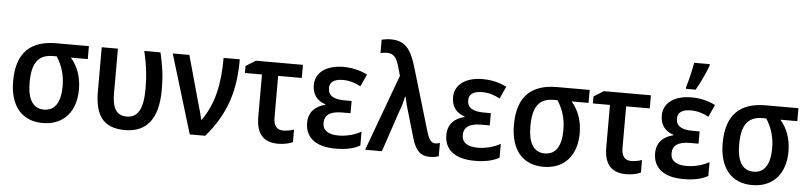

<svg xmlns="http://www.w3.org/2000/svg" viewBox="-46 -1045 5520 1312"><g transform="rotate(5 2714.0 -388.5)"><path d="M498 -240C498 -330 469 -400 424 -452H540V-541H316C142 -541 45 -455 45 -258C45 -85 130 10 270 10C416 10 498 -90 498 -240ZM158 -259C158 -397 204 -452 303 -452H327C365 -393 385 -329 385 -252C385 -146 349 -82 272 -82C194 -82 158 -146 158 -259Z M835 9C983 9 1062 -87 1062 -286C1062 -383 1053 -446 1031 -541H920C941 -452 951 -376 951 -287C951 -145 915 -84 839 -84C765 -84 739 -138 739 -235V-541H628V-241C628 -81 679 9 835 9Z M1115 -541 1279 0H1385C1528 -166 1575 -329 1575 -541H1464C1464 -362 1435 -225 1352 -107H1348C1342 -138 1327 -190 1315 -231L1229 -541Z M2008 -541H1685L1618 -499V-451H1735V-161C1735 -34 1794 11 1887 11C1925 11 1964 2 1986 -9V-95C1963 -87 1937 -82 1912 -82C1870 -82 1846 -108 1846 -166V-451H2008Z M2361 -324H2314C2238 -324 2199 -346 2199 -399C2199 -439 2229 -462 2290 -462C2336 -462 2374 -449 2412 -429L2450 -513C2400 -538 2346 -551 2285 -551C2174 -551 2094 -500 2094 -410C2094 -347 2126 -304 2184 -286V-282C2117 -266 2071 -224 2071 -149C2071 -55 2135 10 2279 10C2351 10 2404 -2 2447 -26V-121C2406 -98 2350 -81 2292 -81C2223 -81 2183 -106 2183 -158C2183 -211 2219 -240 2304 -240H2361Z M2482 0H2597L2694 -288C2706 -318 2716 -353 2722 -385H2726C2732 -353 2744 -307 2756 -270L2803 -109C2827 -27 2860 10 2927 10C2948 10 2973 6 2987 0V-91C2978 -88 2967 -85 2956 -85C2930 -85 2914 -102 2897 -155L2764 -602C2729 -716 2687 -767 2591 -767C2569 -767 2545 -763 2529 -759V-667C2541 -671 2556 -673 2573 -673C2620 -673 2638 -646 2655 -594L2675 -524Z M3316 -324H3269C3193 -324 3154 -346 3154 -399C3154 -439 3184 -462 3245 -462C3291 -462 3329 -449 3367 -429L3405 -513C3355 -538 3301 -551 3240 -551C3129 -551 3049 -500 3049 -410C3049 -347 3081 -304 3139 -286V-282C3072 -266 3026 -224 3026 -149C3026 -55 3090 10 3234 10C3306 10 3359 -2 3402 -26V-121C3361 -98 3305 -81 3247 -81C3178 -81 3138 -106 3138 -158C3138 -211 3174 -240 3259 -240H3316Z M3933 -240C3933 -330 3904 -400 3859 -452H3975V-541H3751C3577 -541 3480 -455 3480 -258C3480 -85 3565 10 3705 10C3851 10 3933 -90 3933 -240ZM3593 -259C3593 -397 3639 -452 3738 -452H3762C3800 -393 3820 -329 3820 -252C3820 -146 3784 -82 3707 -82C3629 -82 3593 -146 3593 -259Z M4395 -541H4072L4005 -499V-451H4122V-161C4122 -34 4181 11 4274 11C4312 11 4351 2 4373 -9V-95C4350 -87 4324 -82 4299 -82C4257 -82 4233 -108 4233 -166V-451H4395Z M4630 -606H4696C4728 -660 4759 -729 4777 -777V-788H4670C4664 -748 4643 -658 4630 -620ZM4748 -324H4701C4625 -324 4586 -346 4586 -399C4586 -439 4616 -462 4677 -462C4723 -462 4761 -449 4799 -429L4837 -513C4787 -538 4733 -551 4672 -551C4561 -551 4481 -500 4481 -410C4481 -347 4513 -304 4571 -286V-282C4504 -266 4458 -224 4458 -149C4458 -55 4522 10 4666 10C4738 10 4791 -2 4834 -26V-121C4793 -98 4737 -81 4679 -81C4610 -81 4570 -106 4570 -158C4570 -211 4606 -240 4691 -240H4748Z M5365 -240C5365 -330 5336 -400 5291 -452H5407V-541H5183C5009 -541 4912 -455 4912 -258C4912 -85 4997 10 5137 10C5283 10 5365 -90 5365 -240ZM5025 -259C5025 -397 5071 -452 5170 -452H5194C5232 -393 5252 -329 5252 -252C5252 -146 5216 -82 5139 -82C5061 -82 5025 -146 5025 -259Z"/></g></svg>

Font: Noto Sans UI SemiCondensed Medium
Style: Regular
Weight: 500
Width: 4
Designer: Monotype Design Team
Foundry: Monotype Imaging Inc.
Version: Version 1.901